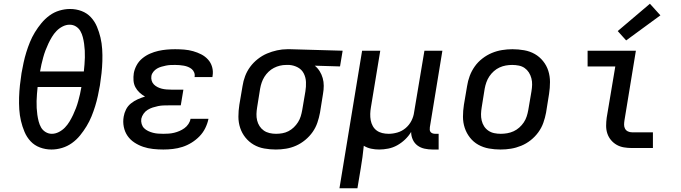

<svg xmlns="http://www.w3.org/2000/svg" viewBox="-20 -791 3640 1026"><path d="M255 8Q223 8 193.5 -3Q164 -14 143.5 -36Q123 -58 111 -86.5Q99 -115 92 -145Q85 -175 83 -206.5Q81 -238 82 -270.5Q83 -303 86.5 -335.5Q90 -368 95 -400Q100 -428 106 -456Q112 -484 120.5 -511.5Q129 -539 140 -566Q151 -593 166.5 -618.5Q182 -644 201.5 -667.5Q221 -691 245 -708.5Q269 -726 297.5 -734.5Q326 -743 354 -743Q387 -743 416 -732Q445 -721 465.5 -699Q486 -677 498 -648.5Q510 -620 517 -590Q524 -560 526 -528.5Q528 -497 527 -464.5Q526 -432 522.5 -399.5Q519 -367 514 -335Q509 -307 503 -279Q497 -251 488.5 -223.5Q480 -196 469 -169Q458 -142 442.5 -116.5Q427 -91 408 -67.5Q389 -44 364.5 -26.5Q340 -9 311.5 -0.5Q283 8 255 8ZM194 -409H428Q430 -428 431.5 -446.5Q433 -465 433.5 -484Q434 -503 433 -521Q432 -539 429.5 -557Q427 -575 422.5 -592.5Q418 -610 409.5 -625Q401 -640 386 -649.5Q371 -659 352 -659Q333 -659 314.5 -649.5Q296 -640 282 -625.5Q268 -611 257.5 -593.5Q247 -576 238.5 -558Q230 -540 223 -521.5Q216 -503 211 -484.5Q206 -466 201.5 -447Q197 -428 194 -409ZM257 -76Q276 -76 294.5 -85.5Q313 -95 327 -109.5Q341 -124 351.5 -141.5Q362 -159 370.5 -177Q379 -195 386 -213.5Q393 -232 398 -250.5Q403 -269 407.5 -288Q412 -307 415 -326H181Q179 -307 177.5 -288.5Q176 -270 175.5 -251Q175 -232 176 -214Q177 -196 179.5 -178Q182 -160 186.5 -142.5Q191 -125 199.5 -110Q208 -95 223.5 -85.5Q239 -76 257 -76Z M853 8Q825 8 797.5 5Q770 2 745 -6.5Q720 -15 698 -29.5Q676 -44 661.5 -65Q647 -86 641.5 -113Q636 -140 641 -168Q644 -187 653.5 -206Q663 -225 680 -238.5Q697 -252 716 -260.5Q735 -269 755 -275Q739 -284 725.5 -296.5Q712 -309 703.5 -325Q695 -341 693.5 -360.5Q692 -380 695 -400Q699 -422 710.5 -443Q722 -464 741 -479.5Q760 -495 782 -504.5Q804 -514 826 -519Q848 -524 870.5 -526Q893 -528 916 -528Q940 -528 964.5 -526Q989 -524 1012 -517.5Q1035 -511 1055.5 -500.5Q1076 -490 1091.5 -473Q1107 -456 1113.5 -433Q1120 -410 1116 -386Q1116 -384 1115.5 -382.5Q1115 -381 1115 -379H1019Q1020 -380 1020 -380.5Q1020 -381 1020 -381Q1022 -393 1017.5 -404Q1013 -415 1004.5 -422Q996 -429 985 -433.5Q974 -438 962.5 -440Q951 -442 939.5 -443Q928 -444 916 -444Q903 -444 891 -443.5Q879 -443 867 -440.5Q855 -438 842.5 -434.5Q830 -431 819 -424.5Q808 -418 799.5 -407.5Q791 -397 789 -385Q787 -372 790.5 -360Q794 -348 802.5 -339.5Q811 -331 822 -325.5Q833 -320 845 -317Q857 -314 870 -313Q883 -312 895 -312H960L946 -228H882Q867 -228 853 -227.5Q839 -227 824.5 -224Q810 -221 796 -216.5Q782 -212 769 -204Q756 -196 747 -183Q738 -170 735 -156Q733 -142 737 -128.5Q741 -115 750 -106Q759 -97 771.5 -91Q784 -85 797.5 -81.5Q811 -78 825 -77Q839 -76 853 -76Q867 -76 881.5 -77Q896 -78 910.5 -81.5Q925 -85 939 -91Q953 -97 965.5 -106Q978 -115 987 -128.5Q996 -142 998 -156H1094Q1089 -131 1077 -106.5Q1065 -82 1046 -62.5Q1027 -43 1003.5 -28.5Q980 -14 955 -6Q930 2 904 5Q878 8 853 8Z M1454 8Q1423 8 1392 2.5Q1361 -3 1335.5 -18Q1310 -33 1291.5 -56Q1273 -79 1263.5 -107.5Q1254 -136 1254 -167.5Q1254 -199 1259 -231L1276 -331Q1280 -358 1290 -384.5Q1300 -411 1317 -434Q1334 -457 1357.5 -475.5Q1381 -494 1407 -505Q1433 -516 1460.5 -522Q1488 -528 1515 -528Q1519 -528 1523 -528Q1527 -528 1531 -528L1811 -520L1797 -436L1662 -440Q1678 -427 1688.5 -410Q1699 -393 1704.5 -373.5Q1710 -354 1710 -332.5Q1710 -311 1706 -289L1690 -189Q1685 -162 1676 -135.5Q1667 -109 1650.5 -85.5Q1634 -62 1611 -43Q1588 -24 1562 -12.5Q1536 -1 1508.5 3.5Q1481 8 1454 8ZM1455 -76Q1472 -76 1489 -79Q1506 -82 1521.5 -90Q1537 -98 1550 -110.5Q1563 -123 1572.5 -138Q1582 -153 1587 -169.5Q1592 -186 1595 -203L1612 -303Q1616 -328 1615 -352.5Q1614 -377 1603.5 -398Q1593 -419 1572 -430.5Q1551 -442 1526 -444H1517Q1515 -444 1513 -444Q1511 -444 1509 -444Q1492 -444 1475.5 -440Q1459 -436 1443.5 -428Q1428 -420 1415 -407.5Q1402 -395 1393 -380.5Q1384 -366 1378.5 -350Q1373 -334 1370 -317L1354 -217Q1351 -199 1350.5 -181.5Q1350 -164 1354 -147.5Q1358 -131 1367 -117Q1376 -103 1389.5 -93.5Q1403 -84 1420 -80Q1437 -76 1455 -76Q1455 -76 1455 -76Q1455 -76 1455 -76Z M1794 215 1915 -520H2012L1962 -217Q1959 -200 1958.5 -182.5Q1958 -165 1961 -148.5Q1964 -132 1972 -117.5Q1980 -103 1993 -93.5Q2006 -84 2022.5 -80Q2039 -76 2057 -76Q2080 -76 2104 -83Q2128 -90 2147.5 -106.5Q2167 -123 2178.5 -145.5Q2190 -168 2193 -192L2248 -520H2344L2277 -111Q2276 -104 2276.5 -97Q2277 -90 2281.5 -85Q2286 -80 2292.5 -78Q2299 -76 2306 -76H2324V8H2292Q2270 8 2249 3.5Q2228 -1 2211.5 -13Q2195 -25 2186 -44.5Q2177 -64 2177 -86Q2164 -64 2144.5 -45.5Q2125 -27 2102.5 -14.5Q2080 -2 2055 3Q2030 8 2006 8Q1984 8 1963 3.5Q1942 -1 1924 -12Q1921 18 1917 48Q1913 78 1908 107L1890 215Z M2655 8Q2623 8 2592.5 2.5Q2562 -3 2536 -17.5Q2510 -32 2491.5 -55.5Q2473 -79 2463.5 -107.5Q2454 -136 2454 -167.5Q2454 -199 2459 -231L2476 -331Q2480 -358 2490 -385Q2500 -412 2517 -436Q2534 -460 2558 -478.5Q2582 -497 2608.5 -508Q2635 -519 2663 -523.5Q2691 -528 2718 -528Q2750 -528 2781 -522.5Q2812 -517 2837.5 -502.5Q2863 -488 2882 -464.5Q2901 -441 2910 -412.5Q2919 -384 2919 -352.5Q2919 -321 2914 -289L2898 -189Q2893 -162 2883.5 -135Q2874 -108 2856.5 -84Q2839 -60 2815.5 -41.5Q2792 -23 2765 -12Q2738 -1 2710.5 3.5Q2683 8 2655 8ZM2656 -76Q2673 -76 2690.5 -79Q2708 -82 2724.5 -89.5Q2741 -97 2755 -109.5Q2769 -122 2779 -137Q2789 -152 2794.5 -169Q2800 -186 2803 -203L2820 -303Q2823 -321 2823.5 -338.5Q2824 -356 2819.5 -373Q2815 -390 2806 -404Q2797 -418 2783.5 -427.5Q2770 -437 2752.5 -440.5Q2735 -444 2717 -444Q2700 -444 2683 -441Q2666 -438 2649.5 -430.5Q2633 -423 2619 -410.5Q2605 -398 2595 -383Q2585 -368 2579 -351Q2573 -334 2570 -317L2554 -217Q2551 -199 2550.5 -181.5Q2550 -164 2554 -147Q2558 -130 2567 -116Q2576 -102 2590 -92.5Q2604 -83 2621 -79.5Q2638 -76 2656 -76Z M3357 0Q3335 0 3314 -3.5Q3293 -7 3275.5 -17Q3258 -27 3245 -42.5Q3232 -58 3225.5 -77.5Q3219 -97 3219 -118.5Q3219 -140 3222 -162L3268 -436H3120V-520H3378L3317 -148Q3315 -136 3315 -124.5Q3315 -113 3320 -103.5Q3325 -94 3335 -89Q3345 -84 3357 -84H3469V0ZM3326 -575 3281 -625 3453 -771 3509 -709Z"/></svg>

Font: Iosevka SS04 Md Ex Obl
Style: Regular
Weight: 500
Width: 7
Italic angle: -9°
Monospace: yes
Designer: Belleve Invis
Foundry: Belleve Invis
Version: Version 19.0.0; ttfautohint (v1.8.4)